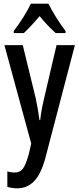

<svg xmlns="http://www.w3.org/2000/svg" viewBox="-20 -786 431 1046"><path d="M4 -540H104L175 -249Q181 -221 186 -191.5Q191 -162 195 -132H199Q202 -159 207 -187Q212 -215 220 -249L288 -540H388L226 79Q202 165 164.5 202.5Q127 240 74 240Q61 240 47.5 238Q34 236 20 232V148Q30 151 40 152.5Q50 154 60 154Q89 154 105 132.5Q121 111 137 53L150 -4ZM244 -766Q260 -733 285.5 -692Q311 -651 337 -617V-606H283Q263 -624 240.5 -647.5Q218 -671 196 -698Q173 -671 150 -646.5Q127 -622 110 -606H55V-617Q81 -651 107.5 -693Q134 -735 148 -766Z"/></svg>

Font: Noto Sans Gujarati UI ExtraCondensed Medium
Style: Regular
Weight: 500
Width: 2
Designer: Jelle Bosma - Monotype Design Team, Universal Thirst
Foundry: Monotype Imaging Inc.
Version: Version 2.106; ttfautohint (v1.8.4.7-5d5b)